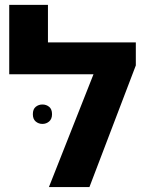

<svg xmlns="http://www.w3.org/2000/svg" viewBox="-20 -762 597 782"><path d="M175.3 -742.2V-589.4H533.2V-495.6L344.2 0H179.2L360.8 -459.5H17.6V-742.2ZM113.8 -296.9Q113.8 -317.4 125.5 -326.9Q137.2 -336.4 152.8 -336.4Q168.5 -336.4 180.2 -326.9Q191.9 -317.4 191.9 -296.9Q191.9 -277.3 180.2 -267.3Q168.5 -257.3 152.8 -257.3Q137.2 -257.3 125.5 -267.1Q113.8 -276.9 113.8 -296.9Z"/></svg>

Font: Lunasima
Style: Bold
Weight: 700
Designer: The DocRepair Project, Monotype Design Team
Foundry: Google
Version: Version 2.009